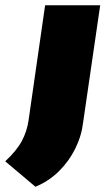

<svg xmlns="http://www.w3.org/2000/svg" viewBox="-93 -520 419 732"><path d="M289 -500 224 -54Q218 -2 194 46.5Q170 95 131.5 133Q93 171 42 192L-73 95Q-30 55 -10 18Q10 -19 16 -62L79 -500Z"/></svg>

Font: Exo 2 Black
Style: Italic
Weight: 900
Italic angle: -8°
Designer: Natanael Gama
Foundry: Natanael Gama
Version: Version 2.010